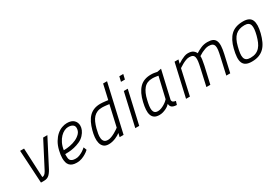

<svg xmlns="http://www.w3.org/2000/svg" viewBox="37 -1622 3613 2532"><g transform="rotate(-30 1843.0 -356.0)"><path d="M207 -500 228 -54Q245 -53 261.5 -65.5Q278 -78 294 -107L498 -500H562L368 -125Q338 -63 306.5 -31.5Q275 0 226 0H176L147 -500Z M734 -44Q764 -44 792.5 -56Q821 -68 844 -82Q870 -99 895 -121L913 -74Q888 -50 857 -32Q831 -16 796 -3Q761 10 720 10Q680 10 653.5 0Q627 -10 610.5 -29Q594 -48 587 -75Q580 -102 580 -137Q580 -186 595 -248Q611 -316 640.5 -365.5Q670 -415 706.5 -447Q743 -479 784 -494Q825 -509 863 -509Q932 -509 966.5 -475.5Q1001 -442 1001 -391Q1001 -361 987.5 -328.5Q974 -296 944 -263Q912 -228 868 -208.5Q824 -189 780 -179Q736 -169 698 -167Q660 -165 641 -165Q640 -159 640 -153.5Q640 -148 640 -142Q640 -123 642 -105Q644 -87 653 -73.5Q662 -60 681 -52Q700 -44 734 -44ZM660 -219Q697 -219 746.5 -228Q796 -237 839.5 -257Q883 -277 913.5 -309.5Q944 -342 944 -389Q944 -422 919 -439Q894 -456 851 -456Q823 -456 791.5 -441Q760 -426 731.5 -396.5Q703 -367 681 -322.5Q659 -278 650 -219Z M1372 -509Q1388 -509 1406.5 -507.5Q1425 -506 1441.5 -504Q1458 -502 1470.5 -500.5Q1483 -499 1488 -498L1539 -722H1599L1434 0H1374L1387 -56Q1373 -45 1353.5 -33.5Q1334 -22 1311 -12.5Q1288 -3 1261.5 3.5Q1235 10 1206 10Q1157 10 1130.5 -13.5Q1104 -37 1094.5 -75Q1085 -113 1089.5 -161Q1094 -209 1108 -259Q1124 -319 1147 -366Q1170 -413 1201.5 -444.5Q1233 -476 1275 -492.5Q1317 -509 1372 -509ZM1225 -45Q1250 -45 1279 -56.5Q1308 -68 1334 -82.5Q1360 -97 1379 -110.5Q1398 -124 1403 -128L1475 -445Q1455 -447 1436 -450Q1419 -452 1401 -453.5Q1383 -455 1369 -455Q1325 -455 1293 -441.5Q1261 -428 1237 -402Q1213 -376 1196.5 -338.5Q1180 -301 1167 -253Q1157 -216 1151 -179Q1145 -142 1148.5 -112Q1152 -82 1169.5 -63.5Q1187 -45 1225 -45Z M1726 -500H1786L1672 0H1612ZM1772 -698H1832L1814 -623H1754Z M2201 -88Q2203 -64 2218 -55Q2233 -46 2256 -43L2240 10Q2189 8 2167 -9.5Q2145 -27 2143 -63Q2134 -52 2117.5 -39.5Q2101 -27 2079 -16Q2057 -5 2031 2.5Q2005 10 1978 10Q1930 10 1903 -8Q1876 -26 1864.5 -59.5Q1853 -93 1856 -140Q1859 -187 1873 -246Q1903 -376 1967 -442.5Q2031 -509 2142 -509Q2176 -509 2199 -504Q2222 -499 2235 -497L2298 -509ZM1986 -44Q2011 -44 2037.5 -54.5Q2064 -65 2087 -79Q2110 -93 2126.5 -107.5Q2143 -122 2149 -130L2223 -446Q2209 -448 2186 -452Q2163 -456 2133 -456Q2050 -456 2003.5 -401Q1957 -346 1934 -244Q1923 -199 1918 -162Q1913 -125 1917.5 -99Q1922 -73 1938 -58.5Q1954 -44 1986 -44Z M2385 0 2499 -500H2558L2543 -442Q2570 -460 2598 -475Q2622 -488 2650 -498.5Q2678 -509 2704 -509Q2755 -509 2781.5 -490Q2808 -471 2819 -444Q2854 -467 2900.5 -487.5Q2947 -508 3002 -508Q3050 -508 3079.5 -494.5Q3109 -481 3122.5 -451Q3136 -421 3134 -374Q3132 -327 3117 -260L3058 0H2998L3056 -257Q3068 -309 3073 -346.5Q3078 -384 3071.5 -408Q3065 -432 3045.5 -443.5Q3026 -455 2989 -455Q2963 -455 2935 -445Q2907 -435 2884 -424Q2857 -410 2831 -393Q2833 -376 2829 -343Q2825 -310 2814 -260L2755 0H2695L2753 -258Q2765 -310 2770 -347.5Q2775 -385 2769.5 -409Q2764 -433 2746.5 -444Q2729 -455 2695 -455Q2669 -455 2640.5 -444Q2612 -433 2587 -419Q2558 -403 2530 -384L2444 0Z M3545 -509Q3646 -509 3673.5 -445Q3701 -381 3670 -257Q3654 -194 3631 -144Q3608 -94 3574.5 -60Q3541 -26 3494.5 -8Q3448 10 3385 10Q3331 10 3298.5 -6.5Q3266 -23 3252 -56.5Q3238 -90 3241 -140.5Q3244 -191 3261 -258Q3292 -383 3358.5 -446Q3425 -509 3545 -509ZM3394 -43Q3442 -43 3476.5 -57.5Q3511 -72 3536 -100Q3561 -128 3578 -167.5Q3595 -207 3608 -257Q3621 -307 3624.5 -344.5Q3628 -382 3620.5 -406.5Q3613 -431 3592.5 -443.5Q3572 -456 3537 -456Q3449 -456 3398.5 -409.5Q3348 -363 3322 -258Q3308 -205 3303 -164.5Q3298 -124 3305 -97Q3312 -70 3333.5 -56.5Q3355 -43 3394 -43Z"/></g></svg>

Font: Panefresco 250wt
Style: Italic
Weight: 300
Version: Version 1.000